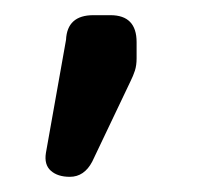

<svg xmlns="http://www.w3.org/2000/svg" viewBox="-20 -115 280 253"><path d="M72 118Q56 118 47 110Q38 102 40.5 86.5L67 -62.5Q68.5 -95 103 -95H125.5Q160 -95 160 -59.5V-38Q160 -29 157.8 -22Q155.5 -15 152 -8L101.5 98Q91 118 72 118Z"/></svg>

Font: Jura Light SemiBold
Style: Regular
Weight: 600
Version: Version 5.106